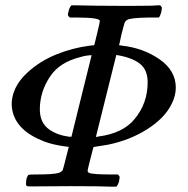

<svg xmlns="http://www.w3.org/2000/svg" viewBox="-20 -703 707 723"><path d="M356 -624Q356 -637 267 -637H243Q237 -642 236 -645.5Q235 -649 239 -664Q243 -677 249 -683H264Q342 -681 429 -681H490Q561 -681 571 -683H583Q589 -677 589.5 -674.5Q590 -672 587 -656Q583 -642 578 -637H540Q471 -636 459 -628Q452 -624 449.5 -617.5Q447 -611 438 -576Q436 -566 433.5 -555.5Q431 -545 430 -539L428 -533L440 -531Q520 -522 581 -479.5Q642 -437 642 -373Q642 -343 627 -313Q602 -260 536 -217.5Q470 -175 386 -158L336 -150Q332 -150 331 -146Q310 -66 310 -60Q310 -54 316 -52Q328 -46 399 -46H424Q430 -40 430.5 -37.5Q431 -35 428 -19Q424 -6 418 0H401Q360 -2 247 -2Q219 -2 168.5 -1.5Q118 -1 95 -1Q84 -1 81 -2.5Q78 -4 78 -10Q78 -31 84 -40Q85 -44 89.5 -45Q94 -46 115 -46Q183 -46 201 -52Q209 -54 216 -62Q220 -74 228 -107L239 -150L223 -152Q179 -158 147 -170Q40 -211 26 -290Q24 -302 24 -311Q24 -321 26 -333Q35 -385 82.5 -429Q130 -473 192 -498Q254 -523 318 -531L335 -533L346 -578Q356 -619 356 -624ZM287 -342 325 -495H324Q306 -495 282 -488Q203 -468 168 -414Q130 -357 130 -291Q130 -240 166 -215Q196 -194 241 -188H249Q249 -190 287 -342ZM418 -496 341 -187 351 -189Q443 -201 487 -255Q536 -314 536 -393Q536 -441 505.5 -464Q475 -487 418 -496Z"/></svg>

Font: MathJax_Math
Style: Italic
Weight: 400
Version: Version 1.1